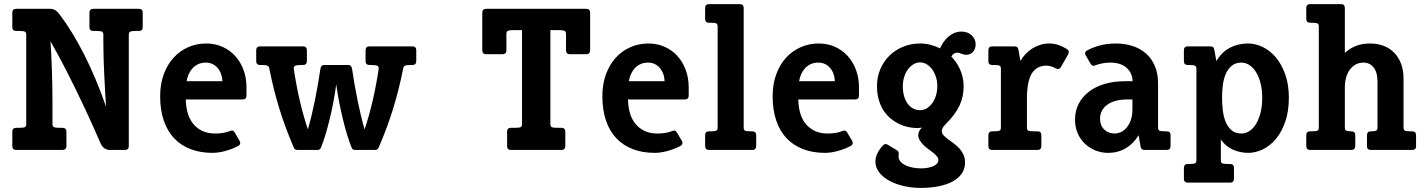

<svg xmlns="http://www.w3.org/2000/svg" viewBox="-20 -731 6943 936"><path d="M607.9 -19Q607.9 0 588.9 0H514.2Q501.5 0 489.5 -7.8Q477.5 -15.6 469.2 -34.2Q441.4 -99.1 411.4 -164.3Q381.3 -229.5 350.3 -293Q319.3 -356.4 288.1 -416.3Q256.8 -476.1 226.1 -529.8Q228 -505.9 229.7 -470Q231.4 -434.1 232.9 -393.3Q234.4 -352.5 235.1 -310.1Q235.8 -267.6 235.8 -230V-126Q235.8 -115.2 242.2 -111.6Q248.5 -107.9 270 -107.9H284.7Q293.5 -107.9 298.6 -103.3Q303.7 -98.6 303.7 -88.9V-19Q303.7 -9.3 298.6 -4.6Q293.5 0 284.7 0H59.1Q40 0 40 -19V-88.9Q40 -107.9 59.1 -107.9H74.2Q95.7 -107.9 101.8 -111.6Q107.9 -115.2 107.9 -126V-562Q107.9 -572.8 101.8 -576.4Q95.7 -580.1 74.2 -580.1H59.1Q40 -580.1 40 -599.1V-668.9Q40 -688 59.1 -688H225.1Q240.2 -688 250.7 -680.4Q261.2 -672.9 269.5 -662.1Q331.5 -580.6 389.4 -467Q447.3 -353.5 497.1 -210.9Q495.1 -242.7 492.7 -282.5Q490.2 -322.3 488.3 -363.8Q486.3 -405.3 485.1 -445.8Q483.9 -486.3 483.9 -520V-562Q483.9 -572.8 477.8 -576.4Q471.7 -580.1 450.2 -580.1H435.1Q416 -580.1 416 -599.1V-668.9Q416 -688 435.1 -688H657.2Q675.8 -688 675.8 -668.9V-599.1Q675.8 -580.1 657.2 -580.1H642.1Q621.1 -580.1 614.5 -576.4Q607.9 -572.8 607.9 -562Z M1064 -335Q1063.5 -354.5 1057.4 -371.1Q1051.3 -387.7 1040.8 -399.9Q1030.3 -412.1 1015.9 -418.9Q1001.5 -425.8 983.9 -425.8Q961.9 -425.8 945.6 -418Q929.2 -410.2 917.7 -397.2Q906.2 -384.3 899.4 -368.2Q892.6 -352.1 889.6 -335ZM1147.9 -44.9Q1152.3 -37.6 1150.6 -30.5Q1148.9 -23.4 1140.6 -19Q1111.3 -3.9 1078.1 5.1Q1044.9 14.2 1015.6 14.2Q957 14.2 909.9 -3.7Q862.8 -21.5 829.6 -56.2Q796.4 -90.8 778.6 -142.6Q760.7 -194.3 760.7 -262.2Q760.7 -321.3 778.3 -368.9Q795.9 -416.5 826.2 -449.7Q856.4 -482.9 897.5 -501Q938.5 -519 985.8 -519Q1027.8 -519 1063.7 -503.2Q1099.6 -487.3 1125.7 -459Q1151.9 -430.7 1166.7 -391.4Q1181.6 -352.1 1181.6 -305.2V-265.1Q1181.6 -246.1 1162.6 -246.1H885.7Q886.2 -213.9 894 -183.8Q901.9 -153.8 919.2 -130.9Q936.5 -107.9 963.6 -94Q990.7 -80.1 1029.8 -80.1Q1050.3 -80.1 1068.6 -83.3Q1086.9 -86.4 1099.6 -91.8Q1109.4 -95.7 1114.7 -94Q1120.1 -92.3 1125 -84Z M2009.3 -433.1Q2009.3 -414.1 1990.2 -414.1H1980Q1970.2 -414.1 1964.1 -413.3Q1958 -412.6 1954.1 -410.6Q1950.2 -408.7 1948.2 -405.3Q1946.3 -401.9 1945.3 -396Q1935.1 -344.7 1923.1 -296.9Q1911.1 -249 1896.7 -202.1Q1882.3 -155.3 1865 -108.6Q1847.7 -62 1827.1 -14.2Q1824.2 -7.3 1820.6 -3.7Q1816.9 0 1806.2 0H1712.4Q1704.1 0 1700.2 -2.9Q1696.3 -5.9 1693.4 -13.2Q1683.1 -38.6 1672.4 -73.5Q1661.6 -108.4 1651.9 -148.7Q1642.1 -189 1633.5 -232.9Q1625 -276.9 1619.1 -319.8Q1613.3 -276.9 1605 -232.9Q1596.7 -189 1586.7 -148.4Q1576.7 -107.9 1566.2 -73Q1555.7 -38.1 1545.4 -13.2Q1542.5 -5.9 1538.6 -2.9Q1534.7 0 1526.4 0H1432.1Q1421.4 0 1417.7 -3.7Q1414.1 -7.3 1411.1 -14.2Q1390.6 -62 1373.3 -108.6Q1356 -155.3 1341.6 -202.1Q1327.1 -249 1315.2 -296.9Q1303.2 -344.7 1293 -396Q1292 -401.9 1290 -405.3Q1288.1 -408.7 1284.2 -410.6Q1280.3 -412.6 1274.2 -413.3Q1268.1 -414.1 1258.3 -414.1H1248Q1229 -414.1 1229 -433.1V-485.8Q1229 -504.9 1248 -504.9H1457Q1476.1 -504.9 1476.1 -485.8V-433.1Q1476.1 -414.1 1457 -414.1H1446.3Q1425.8 -414.1 1418.2 -409.9Q1410.6 -405.8 1412.1 -396Q1417.5 -359.4 1424.8 -320.3Q1432.1 -281.2 1440.9 -242.9Q1449.7 -204.6 1460 -168.2Q1470.2 -131.8 1481 -100.1Q1500 -166.5 1515.4 -242.9Q1530.8 -319.3 1542 -395Q1543.5 -404.8 1547.9 -409.4Q1552.2 -414.1 1561 -414.1H1677.2Q1686 -414.1 1690.4 -409.4Q1694.8 -404.8 1696.3 -395Q1707.5 -319.3 1722.9 -242.9Q1738.3 -166.5 1757.3 -100.1Q1768.1 -131.8 1778.3 -168.2Q1788.6 -204.6 1797.4 -242.9Q1806.2 -281.2 1813.5 -320.3Q1820.8 -359.4 1826.2 -396Q1827.6 -405.8 1820.1 -409.9Q1812.5 -414.1 1792 -414.1H1781.2Q1762.2 -414.1 1762.2 -433.1V-485.8Q1762.2 -504.9 1781.2 -504.9H1990.2Q2009.3 -504.9 2009.3 -485.8Z M2856.9 -485.8Q2856.9 -477.1 2852.3 -471.9Q2847.7 -466.8 2837.9 -466.8H2758.3Q2739.3 -466.8 2739.3 -485.8V-565.9Q2739.3 -575.2 2733.9 -579.6Q2728.5 -584 2709 -584H2663.1V-126Q2663.1 -114.7 2669.9 -111.3Q2676.8 -107.9 2697.3 -107.9H2717.3Q2735.8 -107.9 2735.8 -88.9V-19Q2735.8 0 2717.3 0H2470.7Q2452.1 0 2452.1 -19V-88.9Q2452.1 -107.9 2470.7 -107.9H2490.7Q2511.2 -107.9 2518.1 -111.3Q2524.9 -114.7 2524.9 -126V-584H2479Q2459.5 -584 2454.1 -579.6Q2448.7 -575.2 2448.7 -565.9V-485.8Q2448.7 -466.8 2429.7 -466.8H2350.1Q2340.3 -466.8 2335.7 -471.9Q2331.1 -477.1 2331.1 -485.8V-668.9Q2331.1 -688 2350.1 -688H2837.9Q2856.9 -688 2856.9 -668.9Z M3219.7 -335Q3219.2 -354.5 3213.1 -371.1Q3207 -387.7 3196.5 -399.9Q3186 -412.1 3171.6 -418.9Q3157.2 -425.8 3139.6 -425.8Q3117.7 -425.8 3101.3 -418Q3085 -410.2 3073.5 -397.2Q3062 -384.3 3055.2 -368.2Q3048.3 -352.1 3045.4 -335ZM3303.7 -44.9Q3308.1 -37.6 3306.4 -30.5Q3304.7 -23.4 3296.4 -19Q3267.1 -3.9 3233.9 5.1Q3200.7 14.2 3171.4 14.2Q3112.8 14.2 3065.7 -3.7Q3018.6 -21.5 2985.4 -56.2Q2952.1 -90.8 2934.3 -142.6Q2916.5 -194.3 2916.5 -262.2Q2916.5 -321.3 2934.1 -368.9Q2951.7 -416.5 2981.9 -449.7Q3012.2 -482.9 3053.2 -501Q3094.2 -519 3141.6 -519Q3183.6 -519 3219.5 -503.2Q3255.4 -487.3 3281.5 -459Q3307.6 -430.7 3322.5 -391.4Q3337.4 -352.1 3337.4 -305.2V-265.1Q3337.4 -246.1 3318.4 -246.1H3041.5Q3042 -213.9 3049.8 -183.8Q3057.6 -153.8 3075 -130.9Q3092.3 -107.9 3119.4 -94Q3146.5 -80.1 3185.5 -80.1Q3206.1 -80.1 3224.4 -83.3Q3242.7 -86.4 3255.4 -91.8Q3265.1 -95.7 3270.5 -94Q3275.9 -92.3 3280.8 -84Z M3666.5 -18.6Q3666.5 -10.3 3661.9 -5.1Q3657.2 0 3647.5 0H3436.5Q3417.5 0 3417.5 -19V-71.8Q3417.5 -80.6 3421.9 -85.7Q3426.3 -90.8 3436.5 -90.8H3444.8Q3465.3 -90.8 3471.9 -94.2Q3478.5 -97.7 3478.5 -108.9V-602.1Q3478.5 -613.3 3471.9 -616.7Q3465.3 -620.1 3444.8 -620.1H3436.5Q3417.5 -620.1 3417.5 -639.2V-691.9Q3417.5 -710.9 3436.5 -710.9H3586.4Q3605.5 -710.9 3605.5 -691.9V-108.9Q3605.5 -97.7 3611.8 -94.2Q3618.2 -90.8 3639.2 -90.8H3647.5Q3666.5 -90.8 3666.5 -71.8Z M4049.8 -335Q4049.3 -354.5 4043.2 -371.1Q4037.1 -387.7 4026.6 -399.9Q4016.1 -412.1 4001.7 -418.9Q3987.3 -425.8 3969.7 -425.8Q3947.8 -425.8 3931.4 -418Q3915 -410.2 3903.6 -397.2Q3892.1 -384.3 3885.3 -368.2Q3878.4 -352.1 3875.5 -335ZM4133.8 -44.9Q4138.2 -37.6 4136.5 -30.5Q4134.8 -23.4 4126.5 -19Q4097.2 -3.9 4064 5.1Q4030.8 14.2 4001.5 14.2Q3942.9 14.2 3895.8 -3.7Q3848.6 -21.5 3815.4 -56.2Q3782.2 -90.8 3764.4 -142.6Q3746.6 -194.3 3746.6 -262.2Q3746.6 -321.3 3764.2 -368.9Q3781.7 -416.5 3812 -449.7Q3842.3 -482.9 3883.3 -501Q3924.3 -519 3971.7 -519Q4013.7 -519 4049.6 -503.2Q4085.4 -487.3 4111.6 -459Q4137.7 -430.7 4152.6 -391.4Q4167.5 -352.1 4167.5 -305.2V-265.1Q4167.5 -246.1 4148.4 -246.1H3871.6Q3872.1 -213.9 3879.9 -183.8Q3887.7 -153.8 3905 -130.9Q3922.4 -107.9 3949.5 -94Q3976.6 -80.1 4015.6 -80.1Q4036.1 -80.1 4054.4 -83.3Q4072.8 -86.4 4085.4 -91.8Q4095.2 -95.7 4100.6 -94Q4106 -92.3 4110.8 -84Z M4549.3 -311Q4549.3 -335.4 4542.5 -356.4Q4535.6 -377.4 4524.2 -393.1Q4512.7 -408.7 4497.6 -417.7Q4482.4 -426.8 4465.3 -426.8Q4448.2 -426.8 4432.9 -417.5Q4417.5 -408.2 4406 -392.6Q4394.5 -377 4387.9 -355.7Q4381.3 -334.5 4381.3 -311Q4381.3 -282.7 4387.9 -260.7Q4394.5 -238.8 4406 -223.9Q4417.5 -209 4432.9 -201.4Q4448.2 -193.8 4465.3 -193.8Q4482.9 -193.8 4498.3 -203.1Q4513.7 -212.4 4525.1 -228.5Q4536.6 -244.6 4543 -265.9Q4549.3 -287.1 4549.3 -311ZM4684.6 62Q4684.6 90.8 4669.7 113.5Q4654.8 136.2 4627 152.1Q4599.1 168 4559.1 176.5Q4519 185.1 4468.8 185.1Q4425.3 185.1 4385.3 175.8Q4345.2 166.5 4314.7 149.7Q4284.2 132.8 4265.9 109.1Q4247.6 85.4 4247.6 56.2Q4247.6 39.1 4256.6 18.1Q4265.6 -2.9 4287.6 -24.9Q4290.5 -27.8 4295.9 -28.6Q4301.3 -29.3 4306.6 -25.9L4353.5 2Q4361.3 6.8 4361.3 17.1Q4361.3 21 4360.8 24.9Q4360.4 28.8 4360.4 32.2Q4360.4 43.9 4368.2 54.4Q4376 64.9 4390.6 72.8Q4405.3 80.6 4425.5 85.2Q4445.8 89.8 4470.7 89.8Q4488.3 89.8 4503.7 86.9Q4519 84 4530.3 78.9Q4541.5 73.7 4548.1 66.2Q4554.7 58.6 4554.7 48.8Q4554.7 39.6 4547.4 31Q4540 22.5 4529.3 13.7Q4518.6 4.9 4505.6 -4.4Q4492.7 -13.7 4481.9 -24.2Q4471.2 -34.7 4463.9 -46.9Q4456.5 -59.1 4456.5 -73.2Q4456.5 -81.5 4460.9 -91.1Q4465.3 -100.6 4474.6 -108.9Q4465.3 -107.4 4459 -107.2Q4452.6 -106.9 4449.7 -106.9Q4429.7 -106.9 4407.5 -111.6Q4385.3 -116.2 4363.8 -126.5Q4342.3 -136.7 4322.5 -152.8Q4302.7 -168.9 4287.8 -191.7Q4272.9 -214.4 4264.2 -243.9Q4255.4 -273.4 4255.4 -311Q4255.4 -356.9 4272 -395Q4288.6 -433.1 4317.1 -460.7Q4345.7 -488.3 4383.8 -503.7Q4421.9 -519 4465.3 -519Q4491.2 -519 4515.9 -512.7Q4540.5 -506.3 4562.5 -495.1Q4569.8 -511.7 4580.3 -526.6Q4590.8 -541.5 4604 -552.7Q4617.2 -564 4633.3 -570.6Q4649.4 -577.1 4667.5 -577.1Q4682.6 -577.1 4695.3 -572.3Q4708 -567.4 4717 -558.8Q4726.1 -550.3 4731.2 -539.1Q4736.3 -527.8 4736.3 -515.1Q4736.3 -502.9 4732.4 -493.2Q4728.5 -483.4 4722.4 -477.1Q4716.3 -470.7 4708.3 -467.3Q4700.2 -463.9 4691.4 -463.9Q4684.1 -463.9 4678.2 -465.6Q4672.4 -467.3 4667.2 -469Q4662.1 -470.7 4657.2 -472.4Q4652.3 -474.1 4646.5 -474.1Q4636.7 -474.1 4629.4 -468.8Q4622.1 -463.4 4617.7 -455.1Q4629.9 -442.9 4640.9 -427.2Q4651.9 -411.6 4659.9 -393.3Q4668 -375 4672.9 -354.2Q4677.7 -333.5 4677.7 -311Q4677.7 -285.2 4672.9 -262Q4668 -238.8 4657.5 -216.3Q4647 -193.8 4630.1 -171.4Q4613.3 -148.9 4589.4 -125Q4579.1 -114.7 4575.2 -106.9Q4571.3 -99.1 4571.3 -91.8Q4571.3 -81.1 4579.6 -71.8Q4587.9 -62.5 4600.6 -53.2Q4613.3 -43.9 4627.9 -33.2Q4642.6 -22.5 4655.3 -9Q4668 4.4 4676.3 21.7Q4684.6 39.1 4684.6 62Z M5056.6 -18.6Q5056.6 -10.3 5052 -5.1Q5047.4 0 5037.6 0H4817.4Q4798.3 0 4798.3 -19V-71.8Q4798.3 -80.6 4802.7 -85.7Q4807.1 -90.8 4817.4 -90.8H4825.7Q4846.2 -90.8 4852.8 -94.2Q4859.4 -97.7 4859.4 -108.9V-396Q4859.4 -407.2 4852.8 -410.6Q4846.2 -414.1 4825.7 -414.1H4817.4Q4798.3 -414.1 4798.3 -433.1V-485.8Q4798.3 -504.9 4817.4 -504.9H4923.3Q4933.1 -504.9 4938 -501.7Q4942.9 -498.5 4945.3 -485.8L4954.6 -434.1Q4965.3 -452.6 4980.2 -468.3Q4995.1 -483.9 5013.2 -495.1Q5031.2 -506.3 5052 -512.7Q5072.8 -519 5095.7 -519Q5119.1 -519 5140.6 -511.5Q5162.1 -503.9 5180.7 -492.2Q5196.3 -482.4 5186.5 -464.8L5152.3 -404.8Q5143.6 -388.7 5126.5 -397.9Q5115.7 -403.8 5103.8 -407.5Q5091.8 -411.1 5080.6 -411.1Q5032.2 -410.2 5009.3 -371.6Q4986.3 -333 4986.3 -251V-108.9Q4986.3 -97.7 4992.7 -94.2Q4999 -90.8 5020 -90.8H5037.6Q5056.6 -90.8 5056.6 -71.8Z M5500.5 -246.1H5475.6Q5443.8 -246.1 5418.9 -239.3Q5394 -232.4 5377.2 -220Q5360.4 -207.5 5351.6 -190.4Q5342.8 -173.3 5342.8 -152.8Q5342.8 -135.3 5348.4 -121.6Q5354 -107.9 5363.8 -98.9Q5373.5 -89.8 5386.5 -85Q5399.4 -80.1 5414.6 -80.1Q5427.7 -80.1 5442.9 -86.4Q5458 -92.8 5470.7 -106.9Q5483.4 -121.1 5491.9 -143.6Q5500.5 -166 5500.5 -198.2ZM5686.5 -18.6Q5686.5 0 5667.5 0H5560.5Q5552.2 0 5547.1 -3.4Q5542 -6.8 5540.5 -15.1L5530.8 -71.8Q5506.3 -31.2 5468.5 -8.5Q5430.7 14.2 5380.9 14.2Q5351.1 14.2 5322.3 3.2Q5293.5 -7.8 5270.8 -28.6Q5248 -49.3 5234.4 -79.6Q5220.7 -109.9 5220.7 -147.9Q5220.7 -190.4 5238.5 -224.9Q5256.3 -259.3 5288.3 -283.9Q5320.3 -308.6 5365 -321.8Q5409.7 -335 5463.9 -335H5501.5Q5500 -376.5 5471.4 -401.1Q5442.9 -425.8 5392.6 -425.8Q5371.6 -425.8 5352.3 -421.9Q5333 -418 5318.8 -412.1Q5310.5 -408.7 5305.7 -411.4Q5300.8 -414.1 5296.9 -419.9L5273.4 -460Q5263.7 -477.1 5280.8 -485.8Q5344.2 -519 5418.5 -519Q5462.4 -519 5500.2 -507.1Q5538.1 -495.1 5565.9 -470.9Q5593.8 -446.8 5609.6 -410.2Q5625.5 -373.5 5625.5 -324.2V-108.9Q5625.5 -97.2 5632.6 -94Q5639.6 -90.8 5659.2 -90.8H5667.5Q5686.5 -90.8 5686.5 -71.8Z M6133.3 -254.9Q6133.3 -294.4 6125 -326.2Q6116.7 -357.9 6102.8 -380.1Q6088.9 -402.3 6070.3 -414.1Q6051.8 -425.8 6031.7 -425.8Q6002 -425.8 5983.4 -409.4Q5964.8 -393.1 5954.6 -368.2Q5944.3 -343.3 5940.9 -313Q5937.5 -282.7 5937.5 -254.9Q5937.5 -226.6 5940.9 -195.6Q5944.3 -164.6 5954.3 -138.9Q5964.4 -113.3 5982.9 -96.7Q6001.5 -80.1 6031.7 -80.1Q6051.8 -80.1 6070.3 -91.8Q6088.9 -103.5 6102.8 -126Q6116.7 -148.4 6125 -180.9Q6133.3 -213.4 6133.3 -254.9ZM6263.2 -254.9Q6263.2 -188.5 6245.8 -138.2Q6228.5 -87.9 6200.2 -54Q6171.9 -20 6136.5 -2.9Q6101.1 14.2 6064.5 14.2Q6025.4 14.2 5990.2 -1.7Q5955.1 -17.6 5931.6 -50.8V50.3Q5931.6 61.5 5938 64.9Q5944.3 68.4 5965.3 68.4H5976.6Q5995.6 68.4 5995.6 87.4V140.6Q5995.6 148.9 5991 154.1Q5986.3 159.2 5976.6 159.2H5770.5Q5751.5 159.2 5751.5 140.1V87.4Q5751.5 78.6 5755.9 73.5Q5760.3 68.4 5770.5 68.4H5778.8Q5799.3 68.4 5805.9 64.9Q5812.5 61.5 5812.5 50.3V-396Q5812.5 -407.2 5805.9 -410.6Q5799.3 -414.1 5778.8 -414.1H5770.5Q5751.5 -414.1 5751.5 -433.1V-485.8Q5751.5 -504.9 5770.5 -504.9H5879.4Q5888.7 -504.9 5893.3 -501.7Q5897.9 -498.5 5900.4 -485.8L5909.7 -433.1Q5936 -477.5 5975.8 -498.3Q6015.6 -519 6064.5 -519Q6100.6 -519 6136.2 -501.7Q6171.9 -484.4 6200 -450.9Q6228 -417.5 6245.6 -368.2Q6263.2 -318.8 6263.2 -254.9Z M6883.3 -18.6Q6883.3 -8.8 6878.2 -4.4Q6873 0 6864.3 0H6663.1Q6644 0 6644 -18.1V-71.8Q6644 -80.6 6648.4 -85.7Q6652.8 -90.8 6663.1 -90.8H6664.1Q6683.1 -90.8 6689.2 -94.5Q6695.3 -98.1 6695.3 -108.9V-333Q6695.3 -378.9 6676.3 -402.3Q6657.2 -425.8 6627 -425.8Q6605 -425.8 6587.9 -416Q6570.8 -406.2 6559.3 -389.9Q6547.9 -373.5 6542 -351.6Q6536.1 -329.6 6536.1 -305.2V-108.9Q6536.1 -98.6 6542 -94.7Q6547.9 -90.8 6566.9 -90.8H6567.9Q6586.9 -90.8 6586.9 -71.8V-18.6Q6586.9 -10.3 6582.3 -5.1Q6577.6 0 6567.9 0H6367.2Q6348.1 0 6348.1 -19V-71.8Q6348.1 -80.6 6352.5 -85.7Q6356.9 -90.8 6367.2 -90.8H6375.5Q6396 -90.8 6402.6 -94.2Q6409.2 -97.7 6409.2 -108.9V-602.1Q6409.2 -613.3 6402.6 -616.7Q6396 -620.1 6375.5 -620.1H6367.2Q6348.1 -620.1 6348.1 -639.2V-691.9Q6348.1 -710.9 6367.2 -710.9H6517.1Q6536.1 -710.9 6536.1 -691.9V-473.1Q6558.6 -494.1 6588.9 -506.6Q6619.1 -519 6659.2 -519Q6693.4 -519 6723.1 -508.3Q6752.9 -497.6 6774.9 -475.8Q6796.9 -454.1 6809.6 -421.9Q6822.3 -389.6 6822.3 -347.2V-108.9Q6822.3 -97.7 6828.6 -94.2Q6835 -90.8 6856 -90.8H6864.3Q6883.3 -90.8 6883.3 -71.8Z"/></svg>

Font: New Telegraph
Style: Bold
Weight: 700
Designer: Frank Baranowski
Foundry: Frank Baranowski
Version: Version 3.001